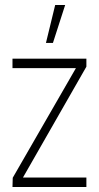

<svg xmlns="http://www.w3.org/2000/svg" viewBox="-20 -749 396 769"><path d="M164 -577 201 -729H241L192 -577ZM30 0 31 -37 284 -476H30V-514H326V-482L72 -38H326V0Z"/></svg>

Font: Stick No Bills ExtraLight
Style: Regular
Weight: 200
Designer: Kosala Senevirathne, Siva Puranthara, Lasantha Premarathna, Tharique Azeez
Foundry: mooniak
Version: Version 2.000